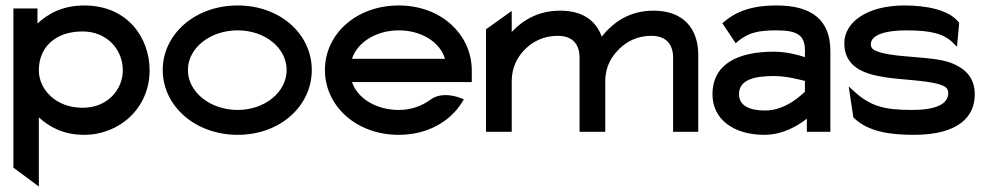

<svg xmlns="http://www.w3.org/2000/svg" viewBox="-20 -482 3606 702"><path d="M29 131 122 200V-53C161 -17 213 11 288 11C414 11 527 -84 527 -225C527 -343 447 -462 288 -462C212 -462 158 -434 117 -396V-451H29ZM122 -225C122 -308 181 -367 282 -367C371 -367 429 -301 429 -225C429 -156 375 -88 282 -88C183 -88 122 -156 122 -225Z M575 -226C575 -95 693 11 849 11C1005 11 1120 -95 1120 -226C1120 -357 1005 -462 849 -462C693 -462 575 -357 575 -226ZM667 -226C667 -307 749 -371 849 -371C949 -371 1028 -307 1028 -226C1028 -145 948 -80 849 -80C749 -80 667 -145 667 -226Z M1168 -226C1168 -95 1282 11 1438 11C1542 11 1626 -37 1670 -109L1676 -119L1666 -123C1665 -123 1599 -152 1553 -117C1522 -94 1482 -80 1438 -80C1356 -80 1287 -122 1267 -182H1705V-224C1705 -356 1593 -462 1438 -462C1282 -462 1168 -357 1168 -226ZM1267 -267C1286 -327 1355 -371 1438 -371C1521 -371 1589 -328 1607 -267Z M1757 0H1851V-186C1851 -237 1873 -277 1903 -305C1929 -330 1968 -351 2019 -351C2074 -351 2099 -320 2099 -271V0H2193V-186C2193 -212 2199 -236 2209 -256C2218 -275 2232 -291 2246 -305C2272 -330 2310 -351 2361 -351C2416 -351 2441 -320 2441 -271V0H2533V-281C2533 -376 2480 -443 2370 -443C2279 -443 2221 -399 2180 -348C2159 -407 2110 -443 2028 -443C1949 -443 1892 -409 1851 -365V-442L1757 -375Z M2585 -137C2585 -46 2662 11 2775 11C2844 11 2901 -25 2930 -48V0H3016V-296C3016 -407 2950 -462 2820 -462C2726 -462 2671 -439 2628 -403L2621 -397L2670 -324L2679 -332C2718 -363 2753 -371 2820 -371C2895 -371 2923 -353 2923 -298V-273C2900 -281 2856 -293 2809 -293C2681 -293 2585 -250 2585 -137ZM2682 -138C2682 -189 2735 -204 2809 -204C2856 -204 2903 -191 2923 -186V-147C2911 -135 2852 -78 2778 -78C2717 -78 2682 -97 2682 -138Z M3067 -324C3067 -239 3136 -212 3213 -200C3276 -190 3357 -189 3410 -175C3434 -168 3447 -161 3447 -142C3447 -99 3397 -80 3314 -80C3213 -80 3162 -94 3104 -147L3083 -166L3100 -53L3102 -51C3154 0 3236 11 3321 11C3487 11 3544 -57 3544 -137C3544 -203 3503 -235 3455 -253C3385 -277 3271 -270 3200 -290C3176 -297 3164 -303 3164 -320C3164 -355 3218 -371 3294 -371C3386 -371 3431 -358 3464 -326L3479 -311L3487 -398L3485 -401C3449 -447 3365 -462 3287 -462C3149 -462 3067 -400 3067 -324Z"/></svg>

Font: Charger Pro
Style: ExBdExt
Weight: 400
Designer: Jasper
Foundry: Cannot Into Space Fonts
Version: Version 1.09